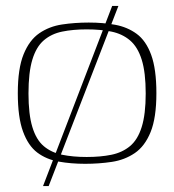

<svg xmlns="http://www.w3.org/2000/svg" viewBox="-20 -545 586 647"><path d="M40 -231Q40 -314 59.5 -362Q79 -410 112.5 -433Q146 -456 189 -462.5Q232 -469 279 -469Q327 -469 368 -461.5Q409 -454 440.5 -431Q472 -408 489.5 -360Q507 -312 507 -231Q507 -148 487.5 -100Q468 -52 434 -29Q400 -6 357 0.5Q314 7 267 7Q219 7 177.5 -0.5Q136 -8 105.5 -31Q75 -54 57.5 -102Q40 -150 40 -231ZM471 -230Q471 -301 457.5 -344Q444 -387 418 -409Q392 -431 355.5 -438.5Q319 -446 272 -446Q226 -446 189.5 -438.5Q153 -431 127.5 -409Q102 -387 89 -344Q76 -301 76 -230Q76 -160 89 -117Q102 -74 127.5 -52.5Q153 -31 189.5 -23.5Q226 -16 272 -16Q319 -16 355.5 -23.5Q392 -31 418 -52.5Q444 -74 457.5 -117Q471 -160 471 -230ZM125 82 358 -525H379L144 82Z"/></svg>

Font: Genos ExtraLight
Style: Regular
Weight: 250
Designer: Robert E. Leuschke
Foundry: Robert E. Leuschke
Version: Version 1.010